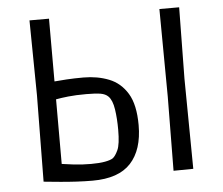

<svg xmlns="http://www.w3.org/2000/svg" viewBox="-51 -753 956 823"><g transform="rotate(-5 427.0 -341.0)"><path d="M664 1 667 -318 664 -695H749L745 -388L749 0ZM105 -1 109 -373 105 -695H189V-425Q208 -427 241.5 -429Q275 -431 314 -431Q374 -431 423.5 -411.5Q473 -392 502.5 -343.5Q532 -295 532 -207Q532 -101 479.5 -44Q427 13 315 13Q282 13 245.5 11Q209 9 177 6Q145 3 125 1Q105 -1 105 -1ZM320 -359Q274 -359 242 -355.5Q210 -352 189 -348V-70Q207 -67 241.5 -63Q276 -59 315 -59Q351 -59 375 -63.5Q399 -68 409 -75Q420 -83 431.5 -107.5Q443 -132 443 -195Q443 -243 437 -283Q431 -323 414 -340Q402 -352 380.5 -355.5Q359 -359 320 -359Z"/></g></svg>

Font: Ruda
Style: Regular
Weight: 400
Designer: Mariela Monsalve and Angelina Sanchez
Foundry: Mariela Monsalve and Angelina Sanchez
Version: Version 2.000